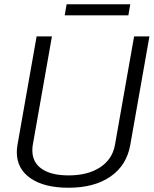

<svg xmlns="http://www.w3.org/2000/svg" viewBox="-20 -871 722 902"><path d="M59 -156Q59 -172 62 -190L152 -700H224L134 -190Q132 -181 132 -164Q132 -108 176.5 -77.5Q221 -47 302 -47Q393 -47 450.5 -85Q508 -123 520 -190L610 -700H682L592 -190Q575 -94 499 -41.5Q423 11 302 11Q188 11 123.5 -33.5Q59 -78 59 -156ZM293 -851H592L583 -799H284Z"/></svg>

Font: KoHo
Style: Italic
Weight: 400
Italic angle: -10°
Designer: Cadson Demak & Katatrad Team
Foundry: Cadson Demak Co.,Ltd.
Version: Version 1.000